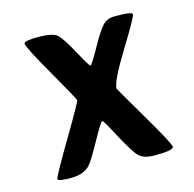

<svg xmlns="http://www.w3.org/2000/svg" viewBox="-83 -600 696 688"><g transform="rotate(-15 265.5 -256.5)"><path d="M409.7 2.9Q369.1 2.9 351.6 -14.6Q334 -32.2 298.8 -98.1Q264.2 -164.6 259.3 -164.6Q253.9 -164.6 219.7 -102.5Q185.5 -40.5 171.4 -23.9Q147.9 3.4 99.1 3.4Q50.3 3.4 50.3 -5.4Q50.3 -14.2 121.1 -133.8Q191.9 -252.9 191.9 -259.8Q191.4 -266.6 127 -378.4Q62.5 -490.2 62.5 -504.4Q62.5 -515.1 116.7 -515.1Q170.9 -514.6 187 -499Q203.1 -483.4 234.4 -425.8Q265.6 -368.2 270 -367.7Q275.4 -367.7 306.6 -424.3Q337.9 -480.5 354.5 -498Q371.1 -515.6 397.9 -515.6H409.2Q464.8 -515.6 464.8 -505.9Q464.8 -496.1 401.9 -393.6Q338.9 -291 338.9 -264.6Q338.9 -261.7 409.2 -142.6Q479.5 -23.4 480 -10.3Q480 2.9 409.7 2.9Z"/></g></svg>

Font: Averia Sans
Style: Bold
Weight: 700
Version: Version 1.0